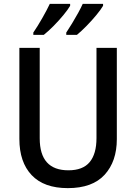

<svg xmlns="http://www.w3.org/2000/svg" viewBox="-20 -961 703 991"><path d="M583 -243Q583 -128 520 -59Q457 10 330 10Q207 10 143.5 -57Q80 -124 80 -244V-714H185V-247Q185 -82 333 -82Q408 -82 443 -124.5Q478 -167 478 -248V-714H583ZM512 -931Q501 -912 477.5 -883.5Q454 -855 426.5 -827Q399 -799 377 -781H322V-793Q336 -814 352.5 -841Q369 -868 383.5 -894.5Q398 -921 407 -941H512ZM342 -931Q331 -912 308 -884Q285 -856 257.5 -828Q230 -800 206 -781H152V-793Q174 -825 198.5 -868Q223 -911 237 -941H342Z"/></svg>

Font: Noto Sans Thai SemCond Med
Style: Regular
Weight: 500
Width: 4
Designer: Monotype Design Team
Foundry: Monotype Imaging Inc.
Version: Version 2.002; ttfautohint (v1.8.4.7-5d5b)